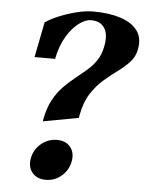

<svg xmlns="http://www.w3.org/2000/svg" viewBox="-53 -759 624 818"><g transform="rotate(5 259.5 -350.0)"><path d="M139.2 -231.2 141.2 -242.4Q150.6 -290.8 169 -324.4Q187.4 -358 211.2 -382.4Q235 -406.8 260.1 -426.7Q285.2 -446.6 308.4 -466.5Q331.6 -486.4 348.4 -511.1Q365.2 -535.8 372 -570.8Q382.6 -623.6 364.4 -651Q346.2 -678.4 306.8 -678.4Q283 -678.4 255.1 -657.6Q227.2 -636.8 203.3 -597.3Q179.4 -557.8 168.2 -500.8H80.4L110.2 -652Q132.8 -667.4 167.1 -681.7Q201.4 -696 240.4 -706Q279.4 -716 314 -716Q380.8 -716 429.7 -700.2Q478.6 -684.4 502.3 -652.5Q526 -620.6 516.2 -570.8Q510 -539.8 489.2 -517.1Q468.4 -494.4 439.7 -473.6Q411 -452.8 381.3 -427.2Q351.6 -401.6 327.7 -364.8Q303.8 -328 293.2 -272.4L291 -259ZM173.4 16Q135.4 16 115.2 -8.6Q95 -33.2 102.4 -70.8Q109.8 -108.8 139.4 -133.2Q169 -157.6 207 -157.6Q244.6 -157.6 264.3 -133.2Q284 -108.8 276.6 -70.8Q269.2 -33.2 240.1 -8.6Q211 16 173.4 16Z"/></g></svg>

Font: Wittgenstein
Style: Italic
Weight: 400
Italic angle: -11°
Designer: Jörg Drees
Foundry: Jörg Drees
Version: Version 1.500